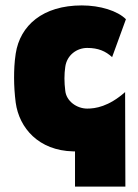

<svg xmlns="http://www.w3.org/2000/svg" viewBox="-20 -549 510 709"><path d="M257 10V140H443L442 -209C381 -155 332 -148 302 -148C264 -148 225 -175 221 -214C217 -245 217 -275 221 -302C227 -346 264 -372 302 -372C343 -372 370 -360 394 -338L445 -478C414 -509 350 -529 282 -529C138 -529 54 -455 38 -351C33 -318 32 -289 32 -261C32 -233 34 -201 38 -170C51 -76 123 7 250 10Z"/></svg>

Font: Finlandica Black
Style: Regular
Weight: 900
Designer: Niklas Ekholm, Juho Hiilivirta, Jaakko Suomalainen
Foundry: Helsinki Type Studio
Version: Version 2.000;Glyphs 3.2 (3202)